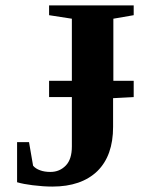

<svg xmlns="http://www.w3.org/2000/svg" viewBox="-20 -675 540 708"><path d="M473 -317 397 -313V-207Q397 -101 339 -44Q280 13 173 13Q140 13 100 8Q67 4 43 -3V-151H87L102 -64Q111 -53 128 -47Q144 -41 166 -41Q200 -41 223 -65Q245 -88 245 -135V-317H161V-377H245V-606L161 -619V-655H473V-619L398 -606V-377H473Z"/></svg>

Font: Libra Serif Modern
Style: Bold
Weight: 700
Designer: Stefan Peev, Context Ltd
Foundry: Ascender Corporation
Version: Version 1.000